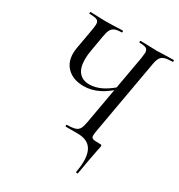

<svg xmlns="http://www.w3.org/2000/svg" viewBox="-191 -752 1001 1074"><g transform="rotate(30 310.0 -215.5)"><path d="M111 -376Q111 -392 114 -410L138 -546Q142 -572 142 -579Q142 -600 129 -606.5Q116 -613 81 -613Q78 -613 78 -619Q78 -625 81 -625L114 -624Q146 -622 184 -622Q219 -622 255 -624Q268 -625 288 -625Q291 -625 291 -619Q291 -613 288 -613Q259 -613 244 -606.5Q229 -600 221 -585Q213 -570 208 -539L191 -441Q185 -408 185 -381Q185 -326 208.5 -298Q232 -270 275 -270Q315 -270 356.5 -291Q398 -312 449 -360L456 -351Q400 -295 351.5 -270.5Q303 -246 253 -246Q188 -246 149.5 -281Q111 -316 111 -376ZM282 -12Q317 -12 334.5 -18Q352 -24 360 -38.5Q368 -53 373 -83L455 -544Q459 -572 459 -579Q459 -599 447 -606Q435 -613 404 -613Q401 -613 401 -619Q401 -625 404 -625L447 -624Q485 -622 507 -622Q533 -622 571 -624L616 -625Q620 -625 620 -619Q620 -613 616 -613Q583 -613 565.5 -607Q548 -601 539.5 -586.5Q531 -572 526 -542L444 -79Q438 -49 438 -35Q438 -19 449 -15.5Q460 -12 496 -12Q502 -12 504 -10.5Q506 -9 506 -5Q506 1 505 5Q505 6 500 28Q488 86 470 192Q470 195 463.5 194Q457 193 458 190Q465 152 465 117Q465 58 438.5 29Q412 0 356 0H282Q278 0 278 -6Q278 -12 282 -12Z"/></g></svg>

Font: Cormorant Garamond Medium
Style: Italic
Weight: 500
Italic angle: -10°
Designer: Christian Thalmann (Catharsis Fonts)
Foundry: Catharsis Fonts
Version: Version 4.000